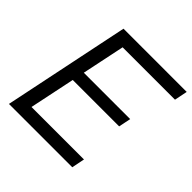

<svg xmlns="http://www.w3.org/2000/svg" viewBox="-188 -886 1043 1043"><g transform="rotate(45 333.0 -364.5)"><path d="M29.4 0 180.4 -729H666.1L650.9 -654.1H227.6L253.7 -678.9L123.1 -52.3L107.9 -74.9H531L516 0ZM165.1 -337.1 177.4 -407.4H553.4L539 -337.1Z"/></g></svg>

Font: Mona Sans ExtraLight
Style: Italic
Weight: 200
Italic angle: -11.6951°
Designer: Deni Anggara
Foundry: GitHub
Version: Version 2.000